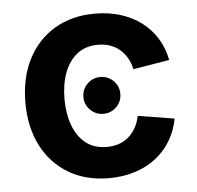

<svg xmlns="http://www.w3.org/2000/svg" viewBox="-45 -594 667 650"><g transform="rotate(-5 288.5 -268.5)"><path d="M300.3 -207.5Q273.9 -207.5 255.6 -225.8Q237.3 -244.1 237.3 -270Q237.3 -295.9 255.6 -314.2Q273.9 -332.5 300.3 -332.5Q326.2 -332.5 344.5 -314.2Q362.8 -295.9 362.8 -270Q362.8 -244.1 344.5 -225.8Q326.2 -207.5 300.3 -207.5ZM300.3 11.2Q221.2 11.2 162.6 -23.9Q104 -59.1 72 -121.8Q40 -184.6 40 -267.6Q40 -351.6 72 -414.6Q104 -477.5 162.6 -512.7Q221.2 -547.9 300.3 -547.9Q347.2 -547.9 387.2 -535.4Q427.2 -522.9 458.3 -499.5Q489.3 -476.1 509.5 -443.1Q529.8 -410.2 537.6 -369.6L414.1 -349.1Q409.7 -370.1 399.9 -387.2Q390.1 -404.3 376 -416.5Q361.8 -428.7 343.3 -435.3Q324.7 -441.9 301.8 -441.9Q259.3 -441.9 230.7 -419.4Q202.1 -397 187.5 -357.9Q172.9 -318.8 172.9 -268.1Q172.9 -218.3 187.5 -179Q202.1 -139.6 230.7 -117.2Q259.3 -94.7 301.8 -94.7Q324.7 -94.7 343.5 -101.3Q362.3 -107.9 376.7 -120.6Q391.1 -133.3 400.9 -151.1Q410.6 -168.9 415 -190.4L538.6 -170.4Q530.8 -128.9 510.5 -95.5Q490.2 -62 459.2 -38.1Q428.2 -14.2 387.9 -1.5Q347.7 11.2 300.3 11.2Z"/></g></svg>

Font: V-Inter
Style: SemiBold-600
Weight: 600
Designer: Rasmus Andersson
Foundry: rsms
Version: Version 4.000;git-4146feb